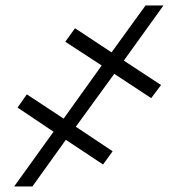

<svg xmlns="http://www.w3.org/2000/svg" viewBox="-20 -675 626 695"><path d="M393.6 -407.7 254.4 -216.3 387.7 -127.4 353 -79.6 218.3 -168.9 97.2 0H31.2L173.8 -198.2L43.5 -285.6L77.1 -333.5L210.4 -245.6L348.1 -438L216.3 -523.9L251.5 -572.8L383.8 -485.4L506.8 -655.3H571.8L428.2 -455.6L563 -367.2L527.3 -319.8Z"/></svg>

Font: Inter Tight Light
Style: Italic
Weight: 300
Italic angle: -9.39999°
Designer: Rasmus Andersson
Foundry: rsms
Version: Version 3.004